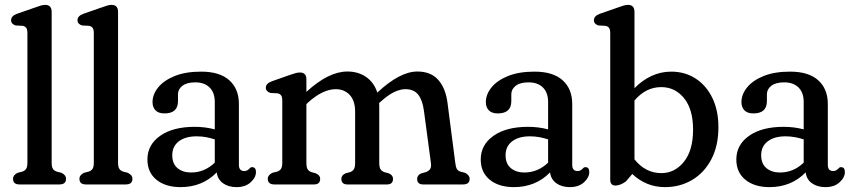

<svg xmlns="http://www.w3.org/2000/svg" viewBox="-20 -757 3502 788"><path d="M192 -708V-89Q192 -72 197.2 -64Q202.5 -56 213.5 -52.5L231.5 -48Q251 -39 251 -23Q251 0 223.5 0H60.5Q33.5 0 33.5 -23Q33.5 -39 53 -48L71 -52.5Q82 -56 87.2 -64Q92.5 -72 92.5 -89V-620.5Q92.5 -636 87.8 -642.5Q83 -649 73.5 -651L44 -652.5Q25.5 -658.5 25.5 -674Q25.5 -691.5 50 -700.5L120.5 -725Q136 -730.5 146.2 -733.8Q156.5 -737 165.5 -737Q192 -737 192 -708Z M464.5 -708V-89Q464.5 -72 469.8 -64Q475 -56 486 -52.5L504 -48Q523.5 -39 523.5 -23Q523.5 0 496 0H333Q306 0 306 -23Q306 -39 325.5 -48L343.5 -52.5Q354.5 -56 359.8 -64Q365 -72 365 -89V-620.5Q365 -636 360.2 -642.5Q355.5 -649 346 -651L316.5 -652.5Q298 -658.5 298 -674Q298 -691.5 322.5 -700.5L393 -725Q408.5 -730.5 418.8 -733.8Q429 -737 438 -737Q464.5 -737 464.5 -708Z M585 -102.5Q585 -162.5 637.2 -199.5Q689.5 -236.5 779 -236.5Q822.5 -236.5 861.5 -226V-338Q861.5 -377 840.2 -398Q819 -419 781.5 -419Q747 -419 728.8 -405Q710.5 -391 710.5 -370V-342Q710.5 -291.5 655 -291.5Q630.5 -291.5 618.2 -304.2Q606 -317 606 -338Q606 -369.5 629.2 -398.2Q652.5 -427 697 -445Q741.5 -463 805.5 -463Q882 -463 921.2 -427.5Q960.5 -392 960.5 -330.5V-80.5Q960.5 -55 982.5 -55Q994 -55 1002 -63.5Q1004.5 -66.5 1007.5 -68.8Q1010.5 -71 1014.5 -71Q1030.5 -71 1030.5 -51Q1030.5 -28.5 1008.8 -8.8Q987 11 951 11Q917.5 11 895.2 -5Q873 -21 869.5 -49.5Q810.5 11 721 11Q659.5 11 622.2 -19.2Q585 -49.5 585 -102.5ZM687 -120Q687 -84.5 708.8 -66.8Q730.5 -49 764 -49Q819.5 -49 861.5 -89.5V-185Q844.5 -190.5 826 -194Q807.5 -197.5 787 -197.5Q741 -197.5 714 -177Q687 -156.5 687 -120Z M1237.5 -431V-380Q1284.5 -423 1326 -443.2Q1367.5 -463.5 1406 -463.5Q1450.5 -463.5 1483 -440.8Q1515.5 -418 1528.5 -377Q1621 -463.5 1693 -463.5Q1748.5 -463.5 1779 -428.8Q1809.5 -394 1817 -332L1848.5 -89Q1850.5 -72 1854.8 -64Q1859 -56 1870 -52.5L1888 -48Q1907.5 -38.5 1907.5 -23Q1907.5 0 1880 0H1717Q1692 0 1692 -23Q1692 -38 1709 -45.5L1727.5 -50.5Q1738.5 -54.5 1744.8 -62.5Q1751 -70.5 1748.5 -88.5L1720 -301.5Q1714 -346.5 1696.2 -368.8Q1678.5 -391 1644 -391Q1622.5 -391 1597.8 -379.2Q1573 -367.5 1542 -339.5L1536 -334Q1536.5 -329 1536.5 -323.5V-89Q1536.5 -71 1541.5 -62.8Q1546.5 -54.5 1557.5 -50.5L1576 -45.5Q1593 -38 1593 -23Q1593 0 1568 0H1406Q1381 0 1381 -23Q1381 -38 1398 -45.5L1416.5 -50.5Q1427.5 -54.5 1432.5 -62.8Q1437.5 -71 1437.5 -89V-298.5Q1437.5 -343.5 1415.5 -367.2Q1393.5 -391 1357.5 -391Q1332.5 -391 1304 -377.8Q1275.5 -364.5 1244 -336L1237.5 -329.5V-89Q1237.5 -71 1242.2 -62.8Q1247 -54.5 1258.5 -50.5L1276.5 -45.5Q1294 -38 1294 -23Q1294 0 1268.5 0H1106.5Q1079 0 1079 -23Q1079 -39 1098.5 -48L1117 -52.5Q1128 -56 1133.2 -64Q1138.5 -72 1138.5 -89V-343.5Q1138.5 -359 1133.8 -365.5Q1129 -372 1119 -374L1090 -375.5Q1071 -381.5 1071 -397Q1071 -414.5 1096 -423.5L1165.5 -448Q1181.5 -453.5 1191.8 -456.5Q1202 -459.5 1211 -459.5Q1237.5 -459.5 1237.5 -431Z M1953 -102.5Q1953 -162.5 2005.2 -199.5Q2057.5 -236.5 2147 -236.5Q2190.5 -236.5 2229.5 -226V-338Q2229.5 -377 2208.2 -398Q2187 -419 2149.5 -419Q2115 -419 2096.8 -405Q2078.5 -391 2078.5 -370V-342Q2078.5 -291.5 2023 -291.5Q1998.5 -291.5 1986.2 -304.2Q1974 -317 1974 -338Q1974 -369.5 1997.2 -398.2Q2020.5 -427 2065 -445Q2109.5 -463 2173.5 -463Q2250 -463 2289.2 -427.5Q2328.5 -392 2328.5 -330.5V-80.5Q2328.5 -55 2350.5 -55Q2362 -55 2370 -63.5Q2372.5 -66.5 2375.5 -68.8Q2378.5 -71 2382.5 -71Q2398.5 -71 2398.5 -51Q2398.5 -28.5 2376.8 -8.8Q2355 11 2319 11Q2285.5 11 2263.2 -5Q2241 -21 2237.5 -49.5Q2178.5 11 2089 11Q2027.5 11 1990.2 -19.2Q1953 -49.5 1953 -102.5ZM2055 -120Q2055 -84.5 2076.8 -66.8Q2098.5 -49 2132 -49Q2187.5 -49 2229.5 -89.5V-185Q2212.5 -190.5 2194 -194Q2175.5 -197.5 2155 -197.5Q2109 -197.5 2082 -177Q2055 -156.5 2055 -120Z M2584 -708V-395Q2615.5 -427.5 2653.8 -445.2Q2692 -463 2734.5 -463Q2791.5 -463 2835.2 -434.5Q2879 -406 2903.8 -354.8Q2928.5 -303.5 2928.5 -235.5Q2928.5 -158 2899.2 -102.8Q2870 -47.5 2820.2 -18.2Q2770.5 11 2709 11Q2669.5 11 2635.5 -3.2Q2601.5 -17.5 2575 -43L2548.5 -12Q2525 4.5 2506 4.5Q2484.5 4.5 2484.5 -19.5V-620.5Q2484.5 -636 2479.8 -642.5Q2475 -649 2465 -651L2436 -652.5Q2417.5 -658.5 2417.5 -674Q2417.5 -691.5 2442 -700.5L2512.5 -725Q2528 -730.5 2538.2 -733.8Q2548.5 -737 2557.5 -737Q2584 -737 2584 -708ZM2694 -399.5Q2630.5 -399.5 2584 -344.5V-103Q2629 -46.5 2694.5 -46.5Q2749.5 -46.5 2787 -93.2Q2824.5 -140 2824.5 -225Q2824.5 -308.5 2787.5 -354Q2750.5 -399.5 2694 -399.5Z M3002 -102.5Q3002 -162.5 3054.2 -199.5Q3106.5 -236.5 3196 -236.5Q3239.5 -236.5 3278.5 -226V-338Q3278.5 -377 3257.2 -398Q3236 -419 3198.5 -419Q3164 -419 3145.8 -405Q3127.5 -391 3127.5 -370V-342Q3127.5 -291.5 3072 -291.5Q3047.5 -291.5 3035.2 -304.2Q3023 -317 3023 -338Q3023 -369.5 3046.2 -398.2Q3069.5 -427 3114 -445Q3158.5 -463 3222.5 -463Q3299 -463 3338.2 -427.5Q3377.5 -392 3377.5 -330.5V-80.5Q3377.5 -55 3399.5 -55Q3411 -55 3419 -63.5Q3421.5 -66.5 3424.5 -68.8Q3427.5 -71 3431.5 -71Q3447.5 -71 3447.5 -51Q3447.5 -28.5 3425.8 -8.8Q3404 11 3368 11Q3334.5 11 3312.2 -5Q3290 -21 3286.5 -49.5Q3227.5 11 3138 11Q3076.5 11 3039.2 -19.2Q3002 -49.5 3002 -102.5ZM3104 -120Q3104 -84.5 3125.8 -66.8Q3147.5 -49 3181 -49Q3236.5 -49 3278.5 -89.5V-185Q3261.5 -190.5 3243 -194Q3224.5 -197.5 3204 -197.5Q3158 -197.5 3131 -177Q3104 -156.5 3104 -120Z"/></svg>

Font: Fraunces 72pt SuperSoft
Style: Regular
Weight: 400
Version: Version 1.000;[b76b70a41]